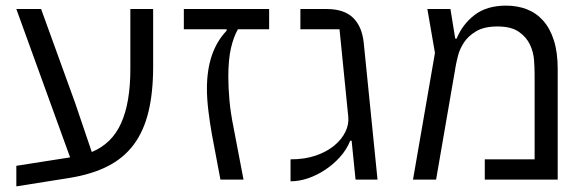

<svg xmlns="http://www.w3.org/2000/svg" viewBox="-20 -638 2085 682"><path d="M38 -49 229 -79 38 -606H126L247 -272L306 -98Q378 -128 410.5 -201Q443 -274 443 -392V-606H524V-402Q524 -310 507.5 -241.5Q491 -173 455.5 -125Q420 -77 363.5 -48Q307 -19 227 -6L38 24Z M633 -606H936V-534H825Q810 -508 800.5 -467.5Q791 -427 791 -365Q791 -327 795 -282Q799 -237 810 -183L845 0H763L733 -159Q725 -204 720 -246Q715 -288 715 -323Q715 -456 785 -529V-534H633Z M1229 -138H1224Q1211 -106 1187.5 -80Q1164 -54 1134.5 -34.5Q1105 -15 1073.5 -4.5Q1042 6 1012 6V-72Q1063 -72 1102 -85.5Q1141 -99 1167.5 -121Q1194 -143 1207 -170Q1220 -197 1217 -224L1186 -534H1047V-606H1140Q1202 -606 1234 -575Q1266 -544 1272 -486L1321 0H1243Z M1525 -450 1498 -606H1580L1597 -501H1602Q1623 -552 1666 -585Q1709 -618 1778 -618Q1818 -618 1851.5 -605Q1885 -592 1909.5 -564.5Q1934 -537 1947.5 -494.5Q1961 -452 1961 -393V0H1702V-72H1879V-375Q1879 -395 1877 -424Q1875 -453 1862.5 -479.5Q1850 -506 1823 -525Q1796 -544 1747 -544Q1700 -544 1671.5 -527Q1643 -510 1628 -487Q1613 -464 1607 -440.5Q1601 -417 1599 -405L1529 0H1447Z"/></svg>

Font: IBM Plex Sans Hebrew
Style: Regular
Weight: 400
Designer: Mike Abbink, Paul van der Laan, Pieter van Rosmalen, Yanek Iontef
Foundry: Bold Monday
Version: Version 1.2